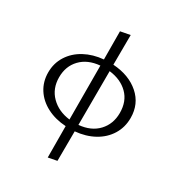

<svg xmlns="http://www.w3.org/2000/svg" viewBox="-194 -744 1005 1084"><g transform="rotate(30 308.0 -201.5)"><path d="M279 11Q210 7 156 -21Q102 -49 72 -96Q42 -143 42 -203Q42 -263 72.5 -311Q103 -359 156.5 -388Q210 -417 278 -423L277 -606L340 -618L339 -424Q444 -417 509 -360Q574 -303 574 -212Q574 -151 544 -102.5Q514 -54 460.5 -24.5Q407 5 338 11L337 204L280 215ZM279 -32 278 -383Q199 -376 154 -329Q109 -282 109 -210Q109 -136 156.5 -88.5Q204 -41 279 -32ZM507 -206Q507 -282 461 -327.5Q415 -373 339 -382L338 -31Q417 -38 462 -86Q507 -134 507 -206Z"/></g></svg>

Font: LXGW Bright GB
Style: Regular
Weight: 400
Designer: Christian Thalmann (Catharsis Fonts)
Foundry: LXGW / Christian Thalmann (Catharsis Fonts) / Fontworks Inc.
Version: Version 5.510